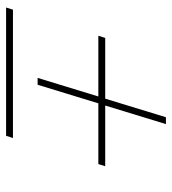

<svg xmlns="http://www.w3.org/2000/svg" viewBox="12 -564 552 615"><g transform="rotate(90 287.5 -256.0)"><path d="M101 -317.5H295.5L355 -512H377L317.5 -317.5H512L505 -295.5H310.5L251 -101H229L288.5 -295.5H94ZM10.5 -22H421.5L414.5 0H3.5Z"/></g></svg>

Font: Newsreader Display ExtraLight
Style: Italic
Weight: 275
Italic angle: -17°
Designer: Hugues Gentile
Foundry: Production Type
Version: Version 1.001